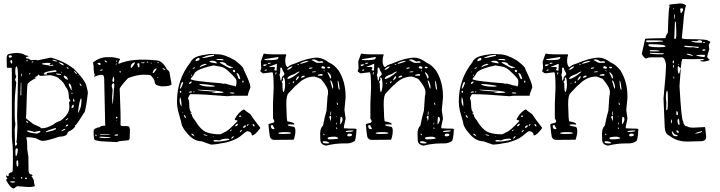

<svg xmlns="http://www.w3.org/2000/svg" viewBox="-20 -805 4171 1113"><path d="M74.2 -498H75.2Q108.4 -498 127.9 -484.4Q144.5 -482.4 144.5 -478.5V-476.6Q129.9 -476.6 129.9 -469.7Q132.8 -464.8 148.4 -463.9Q150.4 -459 162.1 -456.1L187.5 -458L197.3 -455.1L272.5 -470.7H276.4Q349.6 -451.2 408.2 -406.2Q469.7 -344.7 479.5 -311.5Q489.3 -278.3 489.3 -265.6Q475.6 -149.4 465.8 -149.4Q429.7 -90.8 421.9 -83L413.1 -75.2L416 -72.3V-71.3Q398.4 -49.8 379.9 -43.9Q370.1 -38.1 369.1 -26.4Q355.5 -12.7 323.2 -12.7Q252.9 11.7 226.6 11.7Q215.8 11.7 184.6 -4.9Q157.2 -9.8 137.7 -9.8L131.8 -5.9Q137.7 4.9 137.7 45.9V58.6L144.5 103.5L145.5 171.9V181.6Q145.5 206.1 163.1 206.1L169.9 211.9V212.9Q163.1 212.9 163.1 219.7Q177.7 232.4 177.7 255.9L182.6 274.4Q166 279.3 147.5 279.3L79.1 274.4Q60.5 288.1 58.6 288.1Q37.1 282.2 16.6 240.2L15.6 239.3L16.6 234.4Q22.5 232.4 22.5 231.4V230.5Q15.6 220.7 15.6 215.8L16.6 211.9H19.5Q21.5 211.9 21.5 215.8H22.5H28.3L30.3 214.8V203.1Q37.1 193.4 50.8 193.4Q54.7 189.5 54.7 145.5V76.2Q54.7 52.7 48.8 -12.7V-381.8L47.9 -412.1H22.5L19.5 -416L18.6 -469.7Q18.6 -494.1 43 -494.1Q47.9 -496.1 74.2 -498ZM30.3 -479.5Q30.3 -473.6 35.2 -470.7H40Q46.9 -470.7 48.8 -476.6V-479.5Q46.9 -484.4 40 -484.4H38.1Q30.3 -484.4 30.3 -479.5ZM135.7 -458 133.8 -455.1V-452.1L135.7 -449.2H137.7L139.6 -452.1V-455.1L137.7 -458ZM287.1 -458H285.2V-454.1Q296.9 -449.2 304.7 -449.2H310.5V-450.2Q310.5 -455.1 287.1 -458ZM43 -456.1 40 -454.1V-449.2Q40 -441.4 47.9 -436.5H49.8L50.8 -443.4V-446.3Q50.8 -455.1 47.9 -456.1ZM163.1 -444.3 166 -443.4H170.9L173.8 -446.3L171.9 -449.2H170.9Q163.1 -447.3 163.1 -444.3ZM320.3 -444.3V-443.4Q330.1 -431.6 346.7 -426.8H349.6Q349.6 -439.5 320.3 -444.3ZM222.7 -434.6Q222.7 -430.7 262.7 -425.8Q262.7 -423.8 271.5 -423.8H286.1L290 -426.8L287.1 -429.7H284.2L272.5 -427.7L267.6 -429.7V-430.7L271.5 -434.6V-439.5L262.7 -440.4H247.1Q224.6 -439.5 222.7 -434.6ZM68.4 -385.7Q68.4 -371.1 74.2 -363.3V-361.3L67.4 -342.8L74.2 -327.1Q65.4 -248 65.4 -206.1V-135.7Q65.4 -105.5 69.3 -85L65.4 -55.7V-45.9L67.4 38.1L68.4 40H69.3Q79.1 36.1 79.1 28.3V26.4L74.2 17.6Q78.1 17.6 81.1 -65.4L79.1 -132.8Q84 -305.7 84 -361.3V-363.3Q84 -419.9 75.2 -419.9Q68.4 -419.9 68.4 -385.7ZM369.1 -415H366.2V-413.1Q367.2 -409.2 374 -406.2L377.9 -407.2V-409.2Q375 -415 369.1 -415ZM233.4 -376Q233.4 -373 246.1 -373L252.9 -374V-376L250 -381.8L303.7 -388.7L308.6 -391.6L304.7 -397.5H296.9Q233.4 -389.6 233.4 -376ZM409.2 -393.6 408.2 -391.6Q417 -379.9 423.8 -375H425.8Q425.8 -384.8 409.2 -393.6ZM336.9 -388.7H333V-387.7L336.9 -383.8H338.9V-385.7ZM153.3 -381.8 147.5 -376V-374H151.4L156.2 -378.9V-381.8ZM311.5 -378.9H303.7V-377.9Q307.6 -371.1 325.2 -371.1H332L335 -373Q332 -377 311.5 -378.9ZM101.6 -367.2V-361.3Q105.5 -361.3 107.4 -377.9H105.5Q101.6 -377 101.6 -367.2ZM204.1 -373H202.1Q202.1 -367.2 181.6 -356.4V-354.5H187.5L188.5 -355.5L190.4 -354.5V-353.5Q148.4 -333 139.6 -317.4Q136.7 -317.4 131.8 -135.7L129.9 -121.1Q129.9 -118.2 172.9 -85.9L213.9 -67.4Q214.8 -61.5 218.8 -61.5H222.7Q252 -61.5 289.1 -83Q300.8 -94.7 332 -105.5Q381.8 -144.5 381.8 -181.6V-197.3L379.9 -210V-211.9L387.7 -221.7V-224.6Q378.9 -228.5 378.9 -248Q378.9 -282.2 359.4 -303.7Q348.6 -330.1 325.2 -346.7Q317.4 -359.4 274.4 -369.1H265.6L219.7 -365.2H216.8Q209 -365.2 204.1 -373ZM433.6 -369.1H430.7V-366.2L433.6 -364.3H434.6V-366.2ZM353.5 -367.2 349.6 -364.3V-363.3Q349.6 -351.6 370.1 -342.8H373V-344.7Q373 -359.4 353.5 -367.2ZM103.5 -327.1 100.6 -325.2 98.6 -257.8 99.6 -252H101.6L103.5 -254.9ZM443.4 -321.3 440.4 -320.3 448.2 -306.6H452.1V-308.6Q452.1 -315.4 443.4 -321.3ZM383.8 -320.3H378.9V-314.5Q378.9 -306.6 393.6 -282.2H395.5V-286.1Q395.5 -310.5 383.8 -320.3ZM399.4 -267.6H394.5V-261.7L399.4 -260.7L400.4 -262.7ZM431.6 -151.4H433.6Q452.1 -181.6 452.1 -219.7V-233.4H450.2Q441.4 -233.4 431.6 -151.4ZM406.2 -232.4H404.3V-218.8L408.2 -214.8H409.2L412.1 -217.8Q412.1 -226.6 406.2 -232.4ZM394.5 -179.7V-178.7H395.5Q407.2 -179.7 407.2 -188.5V-197.3L404.3 -198.2H403.3Q394.5 -191.4 394.5 -179.7ZM360.4 -108.4 361.3 -107.4H363.3Q375 -114.3 376 -119.1L374 -120.1Q361.3 -114.3 360.4 -108.4ZM135.7 -104.5H131.8Q132.8 -92.8 143.6 -92.8V-95.7ZM361.3 -75.2V-71.3H363.3Q376 -75.2 376 -83H374Q364.3 -83 361.3 -75.2ZM246.1 -40V-39.1H250Q304.7 -50.8 304.7 -58.6V-60.5Q304.7 -62.5 300.8 -62.5Q246.1 -47.9 246.1 -40ZM335.9 -43.9H336.9Q356.4 -51.8 359.4 -55.7V-56.6L356.4 -58.6H355.5Q335.9 -50.8 335.9 -43.9ZM138.7 -48.8 137.7 -47.9V-45.9Q137.7 -36.1 195.3 -30.3L214.8 -40V-41L211.9 -45.9H206.1L179.7 -40Q153.3 -48.8 138.7 -48.8ZM69.3 68.4V84Q69.3 100.6 74.2 100.6Q83 84 83 62.5V57.6Q83 54.7 77.1 54.7Q69.3 57.6 69.3 68.4ZM83 125H79.1L75.2 128.9V141.6Q75.2 150.4 79.1 159.2H84L85.9 153.3V140.6Q85.9 125 83 125ZM103.5 221.7 100.6 224.6V226.6L103.5 230.5H107.4L109.4 227.5V224.6L105.5 221.7ZM62.5 224.6H56.6V226.6Q57.6 230.5 64.5 230.5L65.4 227.5ZM127.9 224.6 125 227.5V229.5L127.9 233.4H132.8L135.7 230.5V227.5L132.8 224.6ZM41 246.1 39.1 249V250Q39.1 252 52.7 253.9Q68.4 252.9 68.4 250V248L59.6 246.1Z M883.8 -455.1Q921.9 -455.1 948.2 -401.4Q953.1 -401.4 961.9 -388.7L974.6 -316.4Q967.8 -304.7 922.9 -304.7H913.1Q877 -310.5 877 -329.1Q877 -342.8 854.5 -367.2Q851.6 -372.1 812.5 -372.1Q775.4 -372.1 722.7 -352.5Q685.5 -313.5 673.8 -292Q680.7 -125 678.7 -83Q678.7 -74.2 690.4 -74.2H713.9Q729.5 -73.2 729.5 -68.4V-67.4L733.4 -54.7L731.4 0L725.6 7.8L679.7 12.7H675.8L656.2 18.6Q543.9 14.6 543.9 9.8Q524.4 9.8 524.4 -7.8Q522.5 -25.4 522.5 -43.9Q522.5 -62.5 560.5 -68.4Q560.5 -76.2 586.9 -76.2L589.8 -77.1V-79.1L584 -346.7Q584 -371.1 571.3 -371.1H565.4Q553.7 -371.1 526.4 -360.4L524.4 -362.3V-364.3Q524.4 -366.2 532.2 -369.1V-371.1Q522.5 -371.1 522.5 -425.8Q520.5 -425.8 519.5 -443.4Q558.6 -473.6 601.6 -473.6H626Q640.6 -473.6 675.8 -463.9V-460.9Q667 -447.3 667 -441.4V-434.6Q746.1 -469.7 883.8 -455.1ZM627.9 -307.6V-302.7Q632.8 -293 632.8 -282.2Q631.8 -278.3 629.9 -242.2L631.8 -203.1H632.8Q635.7 -203.1 640.6 -293.9Q642.6 -293.9 642.6 -313.5Q641.6 -322.3 637.7 -322.3H635.7Q627.9 -317.4 627.9 -307.6ZM569.3 -12.7 556.6 -11.7V-9.8Q556.6 -4.9 585 -4.9H614.3L621.1 -5.9Q621.1 -10.7 569.3 -12.7ZM738.3 -413.1V-411.1Q747.1 -411.1 761.7 -439.5V-444.3H760.7Q735.4 -436.5 738.3 -413.1ZM864.3 -381.8H869.1Q874 -382.8 887.7 -405.3V-406.2Q887.7 -408.2 883.8 -408.2Q867.2 -400.4 867.2 -387.7Q866.2 -387.7 864.3 -381.8ZM639.6 -359.4H635.7L630.9 -338.9Q630.9 -334 636.7 -329.1H637.7Q640.6 -329.1 642.6 -342.8ZM775.4 -434.6 780.3 -415H788.1V-435.5L785.2 -438.5H782.2Q775.4 -437.5 775.4 -434.6ZM562.5 -28.3 560.5 -26.4 561.5 -24.4H615.2V-27.3L582 -28.3ZM544.9 -435.5Q552.7 -427.7 561.5 -427.7L562.5 -429.7V-436.5L558.6 -441.4Q544.9 -439.5 544.9 -435.5ZM643.6 -21.5 646.5 -18.6H661.1L665 -22.5Q665 -24.4 660.2 -26.4Q643.6 -24.4 643.6 -21.5ZM924.8 -409.2H921.9V-407.2Q929.7 -399.4 935.5 -399.4H938.5V-401.4Q930.7 -409.2 924.8 -409.2ZM589.8 -455.1H586.9V-451.2L592.8 -444.3H601.6V-446.3ZM560.5 -397.5V-395.5H563.5Q574.2 -395.5 575.2 -399.4L573.2 -402.3H571.3Q562.5 -402.3 560.5 -397.5ZM810.5 -443.4 798.8 -442.4V-441.4L800.8 -438.5H810.5Q817.4 -438.5 818.4 -442.4L816.4 -443.4ZM656.2 -128.9 652.3 -126V-118.2H656.2L660.2 -121.1V-127L658.2 -128.9ZM539.1 -22.5 535.2 -26.4 533.2 -22.5V-18.6L535.2 -15.6H539.1ZM675.8 -391.6 671.9 -390.6V-387.7L675.8 -384.8H678.7L681.6 -387.7V-390.6ZM830.1 -444.3V-442.4H836.9L840.8 -445.3L837.9 -448.2Q830.1 -446.3 830.1 -444.3ZM894.5 -444.3 892.6 -442.4V-441.4L894.5 -438.5H898.4L900.4 -441.4V-442.4L898.4 -444.3ZM657.2 -454.1 652.3 -452.1V-448.2H657.2L660.2 -452.1ZM654.3 -436.5 650.4 -433.6V-431.6L652.3 -429.7L657.2 -433.6V-436.5ZM891.6 -355.5V-353.5H893.6L897.5 -356.4V-359.4H896.5Q891.6 -356.4 891.6 -355.5ZM858.4 -441.4 854.5 -438.5V-437.5H859.4L861.3 -439.5V-441.4ZM656.2 -107.4H654.3V-103.5H656.2Z M1242.2 -490.2Q1283.2 -490.2 1341.8 -455.1Q1391.6 -418 1391.6 -404.3Q1430.7 -322.3 1430.7 -305.7L1431.6 -297.9Q1417 -263.7 1417 -251L1411.1 -250H1328.1Q1316.4 -250 1299.8 -247.1Q1159.2 -258.8 1102.5 -258.8H1082Q1070.3 -241.2 1070.3 -233.4Q1077.1 -222.7 1077.1 -199.2Q1077.1 -162.1 1088.9 -155.3L1089.8 -150.4V-149.4L1084 -152.3V-149.4L1092.8 -139.6Q1092.8 -127 1110.4 -107.4Q1142.6 -50.8 1180.7 -37.1Q1212.9 -26.4 1253.9 -26.4Q1260.7 -26.4 1282.2 -39.1Q1299.8 -43 1356.4 -102.5V-105.5Q1356.4 -107.4 1342.8 -109.4L1340.8 -114.3Q1363.3 -157.2 1394.5 -170.9Q1403.3 -162.1 1430.7 -143.6Q1452.1 -110.4 1488.3 -65.4V-61.5Q1457 -20.5 1443.4 -20.5H1439.5Q1439.5 -42 1413.1 -44.9Q1408.2 -44.9 1370.1 -12.7Q1347.7 4.9 1293 20.5Q1229.5 33.2 1203.1 33.2L1147.5 13.7Q1100.6 13.7 1061.5 -37.1Q1044.9 -54.7 1034.2 -79.1Q1034.2 -86.9 1012.7 -160.2Q1005.9 -188.5 1005.9 -214.8V-215.8Q1005.9 -345.7 1084 -443.4Q1093.8 -467.8 1128.9 -479.5Q1152.3 -486.3 1185.5 -490.2Q1194.3 -494.1 1242.2 -490.2ZM1152.3 -469.7V-468.8H1154.3Q1169.9 -468.8 1212.9 -479.5Q1221.7 -480.5 1221.7 -484.4L1218.8 -487.3H1217.8Q1189.5 -487.3 1154.3 -471.7ZM1113.3 -453.1V-452.1L1116.2 -450.2H1117.2Q1136.7 -455.1 1136.7 -460V-465.8L1132.8 -469.7H1130.9Q1113.3 -463.9 1113.3 -453.1ZM1263.7 -462.9H1234.4V-460.9Q1234.4 -457 1274.4 -455.1H1275.4V-459Q1275.4 -460.9 1263.7 -462.9ZM1194.3 -448.2V-447.3Q1194.3 -443.4 1234.4 -437.5L1236.3 -438.5V-442.4Q1228.5 -453.1 1210 -453.1H1207Q1194.3 -452.1 1194.3 -448.2ZM1253.9 -442.4V-441.4Q1309.6 -409.2 1313.5 -409.2H1314.5L1324.2 -413.1L1330.1 -411.1L1331.1 -413.1V-414.1Q1327.1 -417 1314.5 -419.9L1294.9 -428.7Q1287.1 -445.3 1263.7 -445.3H1260.7Q1253.9 -444.3 1253.9 -442.4ZM1137.7 -414.1Q1147.5 -421.9 1176.8 -430.7V-432.6L1175.8 -434.6H1166Q1137.7 -426.8 1137.7 -414.1ZM1085.9 -349.6V-346.7Q1085.9 -335.9 1263.7 -322.3L1273.4 -319.3L1286.1 -320.3Q1325.2 -307.6 1338.9 -307.6Q1338.9 -304.7 1344.7 -302.7Q1350.6 -311.5 1350.6 -319.3V-337.9Q1350.6 -350.6 1301.8 -394.5Q1279.3 -417 1251 -419.9L1217.8 -425.8Q1136.7 -409.2 1111.3 -385.7Q1100.6 -365.2 1085.9 -349.6ZM1096.7 -408.2V-406.2H1098.6Q1111.3 -409.2 1111.3 -413.1V-414.1H1106.4Q1101.6 -414.1 1096.7 -408.2ZM1330.1 -394.5Q1332 -386.7 1338.9 -386.7H1340.8L1342.8 -389.6V-395.5L1338.9 -400.4Q1330.1 -400.4 1330.1 -394.5ZM1078.1 -389.6 1076.2 -386.7V-385.7H1078.1L1082 -388.7V-389.6ZM1354.5 -381.8H1350.6Q1361.3 -349.6 1366.2 -346.7H1370.1L1373 -348.6Q1365.2 -379.9 1356.4 -379.9ZM1086.9 -364.3Q1092.8 -365.2 1092.8 -372.1V-373Q1086.9 -371.1 1086.9 -364.3ZM1387.7 -337.9 1384.8 -335.9V-329.1L1387.7 -325.2Q1391.6 -326.2 1391.6 -332V-335.9L1390.6 -337.9ZM1076.2 -324.2V-320.3L1078.1 -318.4H1080.1Q1086.9 -321.3 1091.8 -329.1V-332H1086.9Q1081.1 -332 1076.2 -324.2ZM1036.1 -330.1Q1028.3 -322.3 1022.5 -291H1024.4Q1030.3 -291 1042 -325.2Q1040 -330.1 1036.1 -330.1ZM1135.7 -318.4V-315.4Q1154.3 -302.7 1203.1 -302.7H1211.9L1224.6 -303.7V-307.6Q1184.6 -316.4 1135.7 -318.4ZM1314.5 -293H1311.5V-290H1314.5ZM1126 -285.2V-283.2Q1145.5 -278.3 1229.5 -273.4V-272.5V-271.5L1209 -268.6Q1209 -265.6 1234.4 -265.6Q1275.4 -265.6 1275.4 -269.5Q1275.4 -279.3 1126 -285.2ZM1027.3 -278.3H1022.5V-272.5Q1022.5 -266.6 1025.4 -266.6Q1030.3 -266.6 1031.2 -276.4ZM1106.4 -276.4 1101.6 -275.4V-269.5H1106.4V-273.4V-275.4ZM1075.2 -268.6V-267.6H1076.2L1092.8 -269.5V-271.5L1089.8 -275.4H1086.9Q1078.1 -275.4 1075.2 -268.6ZM1312.5 -266.6Q1312.5 -262.7 1330.1 -262.7L1338.9 -263.7V-265.6Q1338.9 -269.5 1320.3 -269.5Q1312.5 -267.6 1312.5 -266.6ZM1022.5 -241.2V-238.3V-237.3Q1021.5 -234.4 1021.5 -223.6V-219.7Q1021.5 -202.1 1031.2 -188.5H1032.2Q1032.2 -235.4 1022.5 -241.2ZM1040 -156.2H1037.1V-154.3L1040 -152.3H1042V-154.3ZM1046.9 -139.6 1045.9 -138.7V-136.7Q1049.8 -121.1 1057.6 -121.1V-122.1V-124Q1057.6 -131.8 1046.9 -139.6ZM1365.2 -130.9 1367.2 -127.9H1372.1Q1377.9 -127.9 1378.9 -131.8L1375 -135.7H1374Q1367.2 -135.7 1365.2 -130.9ZM1342.8 -74.2 1344.7 -73.2H1345.7Q1356.4 -73.2 1359.4 -85.9V-87.9Q1348.6 -87.9 1342.8 -74.2ZM1411.1 -76.2 1412.1 -75.2H1415Q1420.9 -79.1 1420.9 -85.9H1418Q1411.1 -82 1411.1 -76.2ZM1445.3 -85.9H1444.3V-84Q1447.3 -72.3 1453.1 -72.3H1454.1L1456.1 -74.2V-75.2Q1454.1 -85.9 1445.3 -85.9ZM1388.7 -65.4 1391.6 -63.5Q1406.2 -68.4 1406.2 -76.2V-78.1H1405.3Q1391.6 -78.1 1388.7 -65.4ZM1312.5 -43.9H1314.5Q1322.3 -46.9 1323.2 -53.7L1322.3 -54.7Q1312.5 -48.8 1312.5 -43.9ZM1370.1 -39.1H1374Q1383.8 -47.9 1383.8 -51.8H1382.8Q1370.1 -47.9 1370.1 -39.1ZM1092.8 -30.3H1089.8V-26.4Q1091.8 -21.5 1106.4 -15.6L1110.4 -12.7Q1099.6 -29.3 1092.8 -30.3ZM1161.1 -26.4H1160.2V-25.4Q1160.2 -21.5 1180.7 -16.6L1181.6 -17.6V-19.5Q1168.9 -26.4 1161.1 -26.4ZM1218.8 -15.6H1215.8V-12.7H1218.8ZM1320.3 -1Q1330.1 -1 1335.9 -15.6H1333Q1320.3 -8.8 1320.3 -1ZM1252 8.8 1231.4 6.8H1227.5Q1218.8 6.8 1217.8 10.7V12.7L1221.7 15.6H1239.3Q1269.5 15.6 1310.5 4.9Q1308.6 -1 1298.8 -1H1293.9Q1270.5 -1 1252 8.8Z M1507.8 -492.2 1509.8 -494.1Q1532.2 -490.2 1556.6 -490.2H1636.7L1639.6 -487.3Q1633.8 -469.7 1633.8 -460V-443.4Q1637.7 -416 1649.4 -416Q1655.3 -426.8 1688.5 -436.5Q1767.6 -470.7 1817.4 -470.7Q1850.6 -470.7 1888.7 -441.4Q1917 -430.7 1943.4 -395.5Q1983.4 -332 1983.4 -246.1V-238.3L1976.6 -168L1983.4 -117.2L1973.6 -71.3V-69.3V-61.5L2010.7 -59.6H2027.3Q2043.9 -59.6 2046.9 -56.6Q2043 14.6 2032.2 14.6Q2012.7 26.4 1990.2 26.4H1969.7Q1922.9 26.4 1871.1 39.1Q1836.9 34.2 1836.9 4.9L1835.9 -30.3Q1835.9 -62.5 1852.5 -77.1Q1861.3 -125 1873 -164.1L1878.9 -251Q1881.8 -251 1881.8 -272.5Q1881.8 -298.8 1839.8 -347.7Q1807.6 -361.3 1802.7 -361.3Q1746.1 -361.3 1701.2 -313.5Q1697.3 -313.5 1653.3 -265.6Q1639.6 -254.9 1639.6 -200.2Q1641.6 -101.6 1646.5 -101.6Q1685.5 -94.7 1685.5 -86.9V-83L1664.1 -84L1648.4 -83V-79.1Q1648.4 -75.2 1685.5 -69.3Q1692.4 -62.5 1692.4 -46.9V-44.9Q1692.4 -21.5 1682.6 4.9L1569.3 5.9Q1552.7 5.9 1544.9 -10.7Q1541 -29.3 1536.1 -83Q1536.1 -87.9 1565.4 -93.8L1570.3 -100.6V-101.6Q1570.3 -107.4 1562.5 -118.2V-148.4V-204.1L1566.4 -293.9Q1566.4 -385.7 1558.6 -385.7H1553.7L1507.8 -379.9Q1501 -379.9 1489.3 -391.6V-395.5Q1494.1 -403.3 1494.1 -412.1L1492.2 -448.2ZM1592.8 -474.6 1512.7 -461.9V-460Q1512.7 -457 1527.3 -456.1Q1590.8 -456.1 1590.8 -464.8L1594.7 -470.7V-472.7H1592.8ZM1787.1 -456.1V-455.1Q1793.9 -455.1 1810.5 -443.4L1821.3 -440.4L1852.5 -441.4L1853.5 -443.4V-444.3Q1852.5 -450.2 1842.8 -450.2H1838.9L1829.1 -448.2Q1807.6 -460.9 1797.9 -460.9Q1789.1 -460.9 1787.1 -456.1ZM1720.7 -438.5V-437.5L1722.7 -434.6Q1768.6 -446.3 1768.6 -452.1H1766.6Q1745.1 -452.1 1720.7 -438.5ZM1532.2 -437.5 1535.2 -434.6H1537.1Q1549.8 -435.5 1549.8 -440.4L1544.9 -441.4Q1532.2 -441.4 1532.2 -437.5ZM1541 -418V-416L1559.6 -417H1562.5Q1572.3 -417 1574.2 -412.1V-409.2Q1569.3 -404.3 1569.3 -399.4Q1574.2 -395.5 1581.1 -395.5Q1584 -395.5 1584 -399.4L1585 -431.6L1584 -434.6H1581.1Q1575.2 -430.7 1542 -418.9ZM1703.1 -428.7 1704.1 -427.7V-426.8Q1712.9 -429.7 1712.9 -431.6V-433.6H1710.9Q1703.1 -431.6 1703.1 -428.7ZM1505.9 -427.7V-426.8Q1505.9 -423.8 1510.7 -421.9Q1518.6 -421.9 1528.3 -430.7V-431.6H1512.7Q1505.9 -430.7 1505.9 -427.7ZM1842.8 -412.1Q1842.8 -408.2 1860.4 -406.2Q1864.3 -409.2 1864.3 -414.1Q1864.3 -418.9 1848.6 -421.9Q1842.8 -418 1842.8 -412.1ZM1645.5 -404.3V-400.4Q1659.2 -400.4 1674.8 -418V-418.9L1673.8 -419.9H1672.9Q1661.1 -419.9 1645.5 -404.3ZM1879.9 -418 1877 -414.1Q1878.9 -409.2 1884.8 -409.2H1889.6L1894.5 -413.1V-414.1Q1893.6 -418 1884.8 -418ZM1771.5 -408.2V-406.2H1776.4Q1791 -408.2 1791 -412.1V-414.1H1784.2Q1771.5 -413.1 1771.5 -408.2ZM1611.3 -413.1H1606.4L1604.5 -407.2V-389.6Q1604.5 -377.9 1600.6 -374V-369.1L1604.5 -355.5V-347.7Q1604.5 -339.8 1609.4 -336.9Q1610.4 -336.9 1615.2 -359.4Q1628.9 -370.1 1628.9 -376Q1628.9 -380.9 1618.2 -397.5Q1615.2 -413.1 1611.3 -413.1ZM1513.7 -397.5V-395.5H1523.4L1527.3 -399.4V-400.4L1522.5 -402.3Q1513.7 -399.4 1513.7 -397.5ZM1863.3 -394.5 1857.4 -397.5 1855.5 -395.5V-394.5L1860.4 -391.6H1861.3ZM1788.1 -387.7 1790 -385.7H1791Q1812.5 -385.7 1812.5 -389.6L1804.7 -391.6Q1788.1 -389.6 1788.1 -387.7ZM1646.5 -349.6V-346.7Q1671.9 -349.6 1716.8 -388.7V-389.6H1710.9Q1707 -389.6 1687.5 -376Q1646.5 -363.3 1646.5 -349.6ZM1879.9 -387.7H1878.9V-384.8Q1878.9 -381.8 1891.6 -357.4Q1891.6 -349.6 1895.5 -349.6L1899.4 -353.5V-357.4Q1899.4 -373 1879.9 -387.7ZM1576.2 -376 1578.1 -373H1580.1L1583 -385.7H1580.1Q1577.1 -385.7 1576.2 -376ZM1822.3 -369.1V-366.2H1846.7L1850.6 -369.1V-373L1845.7 -376H1840.8Q1822.3 -373 1822.3 -369.1ZM1725.6 -353.5Q1747.1 -357.4 1747.1 -364.3L1744.1 -366.2H1741.2Q1726.6 -366.2 1725.6 -353.5ZM1694.3 -341.8V-339.8H1697.3Q1712.9 -352.5 1712.9 -361.3H1710.9V-363.3Q1703.1 -363.3 1694.3 -341.8ZM1619.1 -351.6 1621.1 -345.7Q1621.1 -337.9 1612.3 -330.1Q1617.2 -325.2 1617.2 -320.3Q1617.2 -271.5 1624 -271.5H1625Q1632.8 -289.1 1632.8 -317.4Q1631.8 -353.5 1624 -355.5H1622.1Q1619.1 -355.5 1619.1 -351.6ZM1894.5 -338.9V-335.9Q1906.2 -292 1909.2 -290L1911.1 -296.9V-305.7Q1904.3 -338.9 1894.5 -338.9ZM1938.5 -336.9H1937.5Q1939.5 -285.2 1947.3 -285.2H1949.2Q1944.3 -336.9 1938.5 -336.9ZM1682.6 -335 1676.8 -327.1V-325.2L1677.7 -323.2H1682.6L1685.5 -335ZM1655.3 -325.2 1653.3 -323.2 1655.3 -320.3H1659.2V-323.2L1657.2 -325.2ZM1931.6 -210V-209L1934.6 -197.3H1939.5Q1938.5 -210 1931.6 -210ZM1894.5 -139.6 1895.5 -138.7H1896.5Q1899.4 -138.7 1899.4 -148.4V-160.2Q1895.5 -160.2 1894.5 -139.6ZM1888.7 -124Q1894.5 -117.2 1894.5 -105.5H1896.5L1899.4 -117.2V-133.8Q1888.7 -133.8 1888.7 -124ZM1931.6 -132.8H1929.7V-127.9H1931.6ZM1954.1 -127.9 1952.1 -108.4V-84H1953.1Q1965.8 -99.6 1965.8 -113.3V-114.3Q1965.8 -127.9 1954.1 -127.9ZM1928.7 -83V-81.1H1929.7L1933.6 -91.8V-93.8H1931.6Q1928.7 -93.8 1928.7 -83ZM1551.8 -79.1 1549.8 -75.2V-74.2Q1551.8 -56.6 1562.5 -56.6H1568.4L1571.3 -59.6V-61.5Q1562.5 -72.3 1562.5 -79.1ZM1931.6 -65.4H1927.7V-61.5L1931.6 -57.6L1934.6 -59.6V-61.5ZM1984.4 -43V-40Q2028.3 -40 2028.3 -46.9V-48.8H2014.6Q1984.4 -47.9 1984.4 -43ZM1592.8 -33.2Q1592.8 -28.3 1618.2 -28.3Q1667 -28.3 1667 -33.2Q1667 -39.1 1633.8 -39.1Q1596.7 -39.1 1592.8 -33.2ZM1857.4 -30.3H1854.5V-24.4L1857.4 -21.5H1860.4L1861.3 -24.4V-25.4ZM1993.2 -22.5V-19.5Q1995.1 -14.6 2002 -14.6Q2017.6 -14.6 2020.5 -21.5V-24.4Q2018.6 -30.3 2009.8 -30.3H2004.9Q1995.1 -30.3 1993.2 -22.5ZM1878.9 -4.9Q1881.8 2.9 1888.7 2.9Q1941.4 2 1941.4 -3.9Q1934.6 -12.7 1917 -12.7Q1878.9 -11.7 1878.9 -4.9ZM1854.5 13.7 1850.6 17.6V19.5Q1850.6 26.4 1877 26.4H1881.8L1889.6 24.4V23.4Q1879.9 13.7 1858.4 13.7Z M2072.3 -492.2 2074.2 -494.1Q2096.7 -490.2 2121.1 -490.2H2201.2L2204.1 -487.3Q2198.2 -469.7 2198.2 -460V-443.4Q2202.1 -416 2213.9 -416Q2219.7 -426.8 2252.9 -436.5Q2332 -470.7 2381.8 -470.7Q2415 -470.7 2453.1 -441.4Q2481.4 -430.7 2507.8 -395.5Q2547.9 -332 2547.9 -246.1V-238.3L2541 -168L2547.9 -117.2L2538.1 -71.3V-69.3V-61.5L2575.2 -59.6H2591.8Q2608.4 -59.6 2611.3 -56.6Q2607.4 14.6 2596.7 14.6Q2577.1 26.4 2554.7 26.4H2534.2Q2487.3 26.4 2435.5 39.1Q2401.4 34.2 2401.4 4.9L2400.4 -30.3Q2400.4 -62.5 2417 -77.1Q2425.8 -125 2437.5 -164.1L2443.4 -251Q2446.3 -251 2446.3 -272.5Q2446.3 -298.8 2404.3 -347.7Q2372.1 -361.3 2367.2 -361.3Q2310.5 -361.3 2265.6 -313.5Q2261.7 -313.5 2217.8 -265.6Q2204.1 -254.9 2204.1 -200.2Q2206.1 -101.6 2210.9 -101.6Q2250 -94.7 2250 -86.9V-83L2228.5 -84L2212.9 -83V-79.1Q2212.9 -75.2 2250 -69.3Q2256.8 -62.5 2256.8 -46.9V-44.9Q2256.8 -21.5 2247.1 4.9L2133.8 5.9Q2117.2 5.9 2109.4 -10.7Q2105.5 -29.3 2100.6 -83Q2100.6 -87.9 2129.9 -93.8L2134.8 -100.6V-101.6Q2134.8 -107.4 2127 -118.2V-148.4V-204.1L2130.9 -293.9Q2130.9 -385.7 2123 -385.7H2118.2L2072.3 -379.9Q2065.4 -379.9 2053.7 -391.6V-395.5Q2058.6 -403.3 2058.6 -412.1L2056.6 -448.2ZM2157.2 -474.6 2077.1 -461.9V-460Q2077.1 -457 2091.8 -456.1Q2155.3 -456.1 2155.3 -464.8L2159.2 -470.7V-472.7H2157.2ZM2351.6 -456.1V-455.1Q2358.4 -455.1 2375 -443.4L2385.7 -440.4L2417 -441.4L2418 -443.4V-444.3Q2417 -450.2 2407.2 -450.2H2403.3L2393.6 -448.2Q2372.1 -460.9 2362.3 -460.9Q2353.5 -460.9 2351.6 -456.1ZM2285.2 -438.5V-437.5L2287.1 -434.6Q2333 -446.3 2333 -452.1H2331.1Q2309.6 -452.1 2285.2 -438.5ZM2096.7 -437.5 2099.6 -434.6H2101.6Q2114.3 -435.5 2114.3 -440.4L2109.4 -441.4Q2096.7 -441.4 2096.7 -437.5ZM2105.5 -418V-416L2124 -417H2127Q2136.7 -417 2138.7 -412.1V-409.2Q2133.8 -404.3 2133.8 -399.4Q2138.7 -395.5 2145.5 -395.5Q2148.4 -395.5 2148.4 -399.4L2149.4 -431.6L2148.4 -434.6H2145.5Q2139.6 -430.7 2106.4 -418.9ZM2267.6 -428.7 2268.6 -427.7V-426.8Q2277.3 -429.7 2277.3 -431.6V-433.6H2275.4Q2267.6 -431.6 2267.6 -428.7ZM2070.3 -427.7V-426.8Q2070.3 -423.8 2075.2 -421.9Q2083 -421.9 2092.8 -430.7V-431.6H2077.1Q2070.3 -430.7 2070.3 -427.7ZM2407.2 -412.1Q2407.2 -408.2 2424.8 -406.2Q2428.7 -409.2 2428.7 -414.1Q2428.7 -418.9 2413.1 -421.9Q2407.2 -418 2407.2 -412.1ZM2210 -404.3V-400.4Q2223.6 -400.4 2239.3 -418V-418.9L2238.3 -419.9H2237.3Q2225.6 -419.9 2210 -404.3ZM2444.3 -418 2441.4 -414.1Q2443.4 -409.2 2449.2 -409.2H2454.1L2459 -413.1V-414.1Q2458 -418 2449.2 -418ZM2335.9 -408.2V-406.2H2340.8Q2355.5 -408.2 2355.5 -412.1V-414.1H2348.6Q2335.9 -413.1 2335.9 -408.2ZM2175.8 -413.1H2170.9L2168.9 -407.2V-389.6Q2168.9 -377.9 2165 -374V-369.1L2168.9 -355.5V-347.7Q2168.9 -339.8 2173.8 -336.9Q2174.8 -336.9 2179.7 -359.4Q2193.4 -370.1 2193.4 -376Q2193.4 -380.9 2182.6 -397.5Q2179.7 -413.1 2175.8 -413.1ZM2078.1 -397.5V-395.5H2087.9L2091.8 -399.4V-400.4L2086.9 -402.3Q2078.1 -399.4 2078.1 -397.5ZM2427.7 -394.5 2421.9 -397.5 2419.9 -395.5V-394.5L2424.8 -391.6H2425.8ZM2352.5 -387.7 2354.5 -385.7H2355.5Q2377 -385.7 2377 -389.6L2369.1 -391.6Q2352.5 -389.6 2352.5 -387.7ZM2210.9 -349.6V-346.7Q2236.3 -349.6 2281.2 -388.7V-389.6H2275.4Q2271.5 -389.6 2252 -376Q2210.9 -363.3 2210.9 -349.6ZM2444.3 -387.7H2443.4V-384.8Q2443.4 -381.8 2456.1 -357.4Q2456.1 -349.6 2460 -349.6L2463.9 -353.5V-357.4Q2463.9 -373 2444.3 -387.7ZM2140.6 -376 2142.6 -373H2144.5L2147.5 -385.7H2144.5Q2141.6 -385.7 2140.6 -376ZM2386.7 -369.1V-366.2H2411.1L2415 -369.1V-373L2410.2 -376H2405.3Q2386.7 -373 2386.7 -369.1ZM2290 -353.5Q2311.5 -357.4 2311.5 -364.3L2308.6 -366.2H2305.7Q2291 -366.2 2290 -353.5ZM2258.8 -341.8V-339.8H2261.7Q2277.3 -352.5 2277.3 -361.3H2275.4V-363.3Q2267.6 -363.3 2258.8 -341.8ZM2183.6 -351.6 2185.5 -345.7Q2185.5 -337.9 2176.8 -330.1Q2181.6 -325.2 2181.6 -320.3Q2181.6 -271.5 2188.5 -271.5H2189.5Q2197.3 -289.1 2197.3 -317.4Q2196.3 -353.5 2188.5 -355.5H2186.5Q2183.6 -355.5 2183.6 -351.6ZM2459 -338.9V-335.9Q2470.7 -292 2473.6 -290L2475.6 -296.9V-305.7Q2468.8 -338.9 2459 -338.9ZM2502.9 -336.9H2502Q2503.9 -285.2 2511.7 -285.2H2513.7Q2508.8 -336.9 2502.9 -336.9ZM2247.1 -335 2241.2 -327.1V-325.2L2242.2 -323.2H2247.1L2250 -335ZM2219.7 -325.2 2217.8 -323.2 2219.7 -320.3H2223.6V-323.2L2221.7 -325.2ZM2496.1 -210V-209L2499 -197.3H2503.9Q2502.9 -210 2496.1 -210ZM2459 -139.6 2460 -138.7H2460.9Q2463.9 -138.7 2463.9 -148.4V-160.2Q2460 -160.2 2459 -139.6ZM2453.1 -124Q2459 -117.2 2459 -105.5H2460.9L2463.9 -117.2V-133.8Q2453.1 -133.8 2453.1 -124ZM2496.1 -132.8H2494.1V-127.9H2496.1ZM2518.6 -127.9 2516.6 -108.4V-84H2517.6Q2530.3 -99.6 2530.3 -113.3V-114.3Q2530.3 -127.9 2518.6 -127.9ZM2493.2 -83V-81.1H2494.1L2498 -91.8V-93.8H2496.1Q2493.2 -93.8 2493.2 -83ZM2116.2 -79.1 2114.3 -75.2V-74.2Q2116.2 -56.6 2127 -56.6H2132.8L2135.7 -59.6V-61.5Q2127 -72.3 2127 -79.1ZM2496.1 -65.4H2492.2V-61.5L2496.1 -57.6L2499 -59.6V-61.5ZM2548.8 -43V-40Q2592.8 -40 2592.8 -46.9V-48.8H2579.1Q2548.8 -47.9 2548.8 -43ZM2157.2 -33.2Q2157.2 -28.3 2182.6 -28.3Q2231.4 -28.3 2231.4 -33.2Q2231.4 -39.1 2198.2 -39.1Q2161.1 -39.1 2157.2 -33.2ZM2421.9 -30.3H2418.9V-24.4L2421.9 -21.5H2424.8L2425.8 -24.4V-25.4ZM2557.6 -22.5V-19.5Q2559.6 -14.6 2566.4 -14.6Q2582 -14.6 2585 -21.5V-24.4Q2583 -30.3 2574.2 -30.3H2569.3Q2559.6 -30.3 2557.6 -22.5ZM2443.4 -4.9Q2446.3 2.9 2453.1 2.9Q2505.9 2 2505.9 -3.9Q2499 -12.7 2481.4 -12.7Q2443.4 -11.7 2443.4 -4.9ZM2418.9 13.7 2415 17.6V19.5Q2415 26.4 2441.4 26.4H2446.3L2454.1 24.4V23.4Q2444.3 13.7 2422.9 13.7Z M2876 -490.2Q2917 -490.2 2975.6 -455.1Q3025.4 -418 3025.4 -404.3Q3064.5 -322.3 3064.5 -305.7L3065.4 -297.9Q3050.8 -263.7 3050.8 -251L3044.9 -250H2961.9Q2950.2 -250 2933.6 -247.1Q2793 -258.8 2736.3 -258.8H2715.8Q2704.1 -241.2 2704.1 -233.4Q2710.9 -222.7 2710.9 -199.2Q2710.9 -162.1 2722.7 -155.3L2723.6 -150.4V-149.4L2717.8 -152.3V-149.4L2726.6 -139.6Q2726.6 -127 2744.1 -107.4Q2776.4 -50.8 2814.5 -37.1Q2846.7 -26.4 2887.7 -26.4Q2894.5 -26.4 2916 -39.1Q2933.6 -43 2990.2 -102.5V-105.5Q2990.2 -107.4 2976.6 -109.4L2974.6 -114.3Q2997.1 -157.2 3028.3 -170.9Q3037.1 -162.1 3064.5 -143.6Q3085.9 -110.4 3122.1 -65.4V-61.5Q3090.8 -20.5 3077.1 -20.5H3073.2Q3073.2 -42 3046.9 -44.9Q3042 -44.9 3003.9 -12.7Q2981.4 4.9 2926.8 20.5Q2863.3 33.2 2836.9 33.2L2781.2 13.7Q2734.4 13.7 2695.3 -37.1Q2678.7 -54.7 2668 -79.1Q2668 -86.9 2646.5 -160.2Q2639.6 -188.5 2639.6 -214.8V-215.8Q2639.6 -345.7 2717.8 -443.4Q2727.5 -467.8 2762.7 -479.5Q2786.1 -486.3 2819.3 -490.2Q2828.1 -494.1 2876 -490.2ZM2786.1 -469.7V-468.8H2788.1Q2803.7 -468.8 2846.7 -479.5Q2855.5 -480.5 2855.5 -484.4L2852.5 -487.3H2851.6Q2823.2 -487.3 2788.1 -471.7ZM2747.1 -453.1V-452.1L2750 -450.2H2751Q2770.5 -455.1 2770.5 -460V-465.8L2766.6 -469.7H2764.6Q2747.1 -463.9 2747.1 -453.1ZM2897.5 -462.9H2868.2V-460.9Q2868.2 -457 2908.2 -455.1H2909.2V-459Q2909.2 -460.9 2897.5 -462.9ZM2828.1 -448.2V-447.3Q2828.1 -443.4 2868.2 -437.5L2870.1 -438.5V-442.4Q2862.3 -453.1 2843.8 -453.1H2840.8Q2828.1 -452.1 2828.1 -448.2ZM2887.7 -442.4V-441.4Q2943.4 -409.2 2947.3 -409.2H2948.2L2958 -413.1L2963.9 -411.1L2964.8 -413.1V-414.1Q2960.9 -417 2948.2 -419.9L2928.7 -428.7Q2920.9 -445.3 2897.5 -445.3H2894.5Q2887.7 -444.3 2887.7 -442.4ZM2771.5 -414.1Q2781.2 -421.9 2810.5 -430.7V-432.6L2809.6 -434.6H2799.8Q2771.5 -426.8 2771.5 -414.1ZM2719.7 -349.6V-346.7Q2719.7 -335.9 2897.5 -322.3L2907.2 -319.3L2919.9 -320.3Q2959 -307.6 2972.7 -307.6Q2972.7 -304.7 2978.5 -302.7Q2984.4 -311.5 2984.4 -319.3V-337.9Q2984.4 -350.6 2935.5 -394.5Q2913.1 -417 2884.8 -419.9L2851.6 -425.8Q2770.5 -409.2 2745.1 -385.7Q2734.4 -365.2 2719.7 -349.6ZM2730.5 -408.2V-406.2H2732.4Q2745.1 -409.2 2745.1 -413.1V-414.1H2740.2Q2735.4 -414.1 2730.5 -408.2ZM2963.9 -394.5Q2965.8 -386.7 2972.7 -386.7H2974.6L2976.6 -389.6V-395.5L2972.7 -400.4Q2963.9 -400.4 2963.9 -394.5ZM2711.9 -389.6 2710 -386.7V-385.7H2711.9L2715.8 -388.7V-389.6ZM2988.3 -381.8H2984.4Q2995.1 -349.6 3000 -346.7H3003.9L3006.8 -348.6Q2999 -379.9 2990.2 -379.9ZM2720.7 -364.3Q2726.6 -365.2 2726.6 -372.1V-373Q2720.7 -371.1 2720.7 -364.3ZM3021.5 -337.9 3018.6 -335.9V-329.1L3021.5 -325.2Q3025.4 -326.2 3025.4 -332V-335.9L3024.4 -337.9ZM2710 -324.2V-320.3L2711.9 -318.4H2713.9Q2720.7 -321.3 2725.6 -329.1V-332H2720.7Q2714.8 -332 2710 -324.2ZM2669.9 -330.1Q2662.1 -322.3 2656.2 -291H2658.2Q2664.1 -291 2675.8 -325.2Q2673.8 -330.1 2669.9 -330.1ZM2769.5 -318.4V-315.4Q2788.1 -302.7 2836.9 -302.7H2845.7L2858.4 -303.7V-307.6Q2818.4 -316.4 2769.5 -318.4ZM2948.2 -293H2945.3V-290H2948.2ZM2759.8 -285.2V-283.2Q2779.3 -278.3 2863.3 -273.4V-272.5V-271.5L2842.8 -268.6Q2842.8 -265.6 2868.2 -265.6Q2909.2 -265.6 2909.2 -269.5Q2909.2 -279.3 2759.8 -285.2ZM2661.1 -278.3H2656.2V-272.5Q2656.2 -266.6 2659.2 -266.6Q2664.1 -266.6 2665 -276.4ZM2740.2 -276.4 2735.4 -275.4V-269.5H2740.2V-273.4V-275.4ZM2709 -268.6V-267.6H2710L2726.6 -269.5V-271.5L2723.6 -275.4H2720.7Q2711.9 -275.4 2709 -268.6ZM2946.3 -266.6Q2946.3 -262.7 2963.9 -262.7L2972.7 -263.7V-265.6Q2972.7 -269.5 2954.1 -269.5Q2946.3 -267.6 2946.3 -266.6ZM2656.2 -241.2V-238.3V-237.3Q2655.3 -234.4 2655.3 -223.6V-219.7Q2655.3 -202.1 2665 -188.5H2666Q2666 -235.4 2656.2 -241.2ZM2673.8 -156.2H2670.9V-154.3L2673.8 -152.3H2675.8V-154.3ZM2680.7 -139.6 2679.7 -138.7V-136.7Q2683.6 -121.1 2691.4 -121.1V-122.1V-124Q2691.4 -131.8 2680.7 -139.6ZM2999 -130.9 3001 -127.9H3005.9Q3011.7 -127.9 3012.7 -131.8L3008.8 -135.7H3007.8Q3001 -135.7 2999 -130.9ZM2976.6 -74.2 2978.5 -73.2H2979.5Q2990.2 -73.2 2993.2 -85.9V-87.9Q2982.4 -87.9 2976.6 -74.2ZM3044.9 -76.2 3045.9 -75.2H3048.8Q3054.7 -79.1 3054.7 -85.9H3051.8Q3044.9 -82 3044.9 -76.2ZM3079.1 -85.9H3078.1V-84Q3081.1 -72.3 3086.9 -72.3H3087.9L3089.8 -74.2V-75.2Q3087.9 -85.9 3079.1 -85.9ZM3022.5 -65.4 3025.4 -63.5Q3040 -68.4 3040 -76.2V-78.1H3039.1Q3025.4 -78.1 3022.5 -65.4ZM2946.3 -43.9H2948.2Q2956.1 -46.9 2957 -53.7L2956.1 -54.7Q2946.3 -48.8 2946.3 -43.9ZM3003.9 -39.1H3007.8Q3017.6 -47.9 3017.6 -51.8H3016.6Q3003.9 -47.9 3003.9 -39.1ZM2726.6 -30.3H2723.6V-26.4Q2725.6 -21.5 2740.2 -15.6L2744.1 -12.7Q2733.4 -29.3 2726.6 -30.3ZM2794.9 -26.4H2793.9V-25.4Q2793.9 -21.5 2814.5 -16.6L2815.4 -17.6V-19.5Q2802.7 -26.4 2794.9 -26.4ZM2852.5 -15.6H2849.6V-12.7H2852.5ZM2954.1 -1Q2963.9 -1 2969.7 -15.6H2966.8Q2954.1 -8.8 2954.1 -1ZM2885.7 8.8 2865.2 6.8H2861.3Q2852.5 6.8 2851.6 10.7V12.7L2855.5 15.6H2873Q2903.3 15.6 2944.3 4.9Q2942.4 -1 2932.6 -1H2927.7Q2904.3 -1 2885.7 8.8Z M3141.6 -492.2 3143.6 -494.1Q3166 -490.2 3190.4 -490.2H3270.5L3273.4 -487.3Q3267.6 -469.7 3267.6 -460V-443.4Q3271.5 -416 3283.2 -416Q3289.1 -426.8 3322.3 -436.5Q3401.4 -470.7 3451.2 -470.7Q3484.4 -470.7 3522.5 -441.4Q3550.8 -430.7 3577.1 -395.5Q3617.2 -332 3617.2 -246.1V-238.3L3610.4 -168L3617.2 -117.2L3607.4 -71.3V-69.3V-61.5L3644.5 -59.6H3661.1Q3677.7 -59.6 3680.7 -56.6Q3676.8 14.6 3666 14.6Q3646.5 26.4 3624 26.4H3603.5Q3556.6 26.4 3504.9 39.1Q3470.7 34.2 3470.7 4.9L3469.7 -30.3Q3469.7 -62.5 3486.3 -77.1Q3495.1 -125 3506.8 -164.1L3512.7 -251Q3515.6 -251 3515.6 -272.5Q3515.6 -298.8 3473.6 -347.7Q3441.4 -361.3 3436.5 -361.3Q3379.9 -361.3 3335 -313.5Q3331.1 -313.5 3287.1 -265.6Q3273.4 -254.9 3273.4 -200.2Q3275.4 -101.6 3280.3 -101.6Q3319.3 -94.7 3319.3 -86.9V-83L3297.9 -84L3282.2 -83V-79.1Q3282.2 -75.2 3319.3 -69.3Q3326.2 -62.5 3326.2 -46.9V-44.9Q3326.2 -21.5 3316.4 4.9L3203.1 5.9Q3186.5 5.9 3178.7 -10.7Q3174.8 -29.3 3169.9 -83Q3169.9 -87.9 3199.2 -93.8L3204.1 -100.6V-101.6Q3204.1 -107.4 3196.3 -118.2V-148.4V-204.1L3200.2 -293.9Q3200.2 -385.7 3192.4 -385.7H3187.5L3141.6 -379.9Q3134.8 -379.9 3123 -391.6V-395.5Q3127.9 -403.3 3127.9 -412.1L3126 -448.2ZM3226.6 -474.6 3146.5 -461.9V-460Q3146.5 -457 3161.1 -456.1Q3224.6 -456.1 3224.6 -464.8L3228.5 -470.7V-472.7H3226.6ZM3420.9 -456.1V-455.1Q3427.7 -455.1 3444.3 -443.4L3455.1 -440.4L3486.3 -441.4L3487.3 -443.4V-444.3Q3486.3 -450.2 3476.6 -450.2H3472.7L3462.9 -448.2Q3441.4 -460.9 3431.6 -460.9Q3422.9 -460.9 3420.9 -456.1ZM3354.5 -438.5V-437.5L3356.4 -434.6Q3402.3 -446.3 3402.3 -452.1H3400.4Q3378.9 -452.1 3354.5 -438.5ZM3166 -437.5 3168.9 -434.6H3170.9Q3183.6 -435.5 3183.6 -440.4L3178.7 -441.4Q3166 -441.4 3166 -437.5ZM3174.8 -418V-416L3193.4 -417H3196.3Q3206.1 -417 3208 -412.1V-409.2Q3203.1 -404.3 3203.1 -399.4Q3208 -395.5 3214.8 -395.5Q3217.8 -395.5 3217.8 -399.4L3218.8 -431.6L3217.8 -434.6H3214.8Q3209 -430.7 3175.8 -418.9ZM3336.9 -428.7 3337.9 -427.7V-426.8Q3346.7 -429.7 3346.7 -431.6V-433.6H3344.7Q3336.9 -431.6 3336.9 -428.7ZM3139.6 -427.7V-426.8Q3139.6 -423.8 3144.5 -421.9Q3152.3 -421.9 3162.1 -430.7V-431.6H3146.5Q3139.6 -430.7 3139.6 -427.7ZM3476.6 -412.1Q3476.6 -408.2 3494.1 -406.2Q3498 -409.2 3498 -414.1Q3498 -418.9 3482.4 -421.9Q3476.6 -418 3476.6 -412.1ZM3279.3 -404.3V-400.4Q3293 -400.4 3308.6 -418V-418.9L3307.6 -419.9H3306.6Q3294.9 -419.9 3279.3 -404.3ZM3513.7 -418 3510.7 -414.1Q3512.7 -409.2 3518.6 -409.2H3523.4L3528.3 -413.1V-414.1Q3527.3 -418 3518.6 -418ZM3405.3 -408.2V-406.2H3410.2Q3424.8 -408.2 3424.8 -412.1V-414.1H3418Q3405.3 -413.1 3405.3 -408.2ZM3245.1 -413.1H3240.2L3238.3 -407.2V-389.6Q3238.3 -377.9 3234.4 -374V-369.1L3238.3 -355.5V-347.7Q3238.3 -339.8 3243.2 -336.9Q3244.1 -336.9 3249 -359.4Q3262.7 -370.1 3262.7 -376Q3262.7 -380.9 3252 -397.5Q3249 -413.1 3245.1 -413.1ZM3147.5 -397.5V-395.5H3157.2L3161.1 -399.4V-400.4L3156.2 -402.3Q3147.5 -399.4 3147.5 -397.5ZM3497.1 -394.5 3491.2 -397.5 3489.3 -395.5V-394.5L3494.1 -391.6H3495.1ZM3421.9 -387.7 3423.8 -385.7H3424.8Q3446.3 -385.7 3446.3 -389.6L3438.5 -391.6Q3421.9 -389.6 3421.9 -387.7ZM3280.3 -349.6V-346.7Q3305.7 -349.6 3350.6 -388.7V-389.6H3344.7Q3340.8 -389.6 3321.3 -376Q3280.3 -363.3 3280.3 -349.6ZM3513.7 -387.7H3512.7V-384.8Q3512.7 -381.8 3525.4 -357.4Q3525.4 -349.6 3529.3 -349.6L3533.2 -353.5V-357.4Q3533.2 -373 3513.7 -387.7ZM3210 -376 3211.9 -373H3213.9L3216.8 -385.7H3213.9Q3210.9 -385.7 3210 -376ZM3456.1 -369.1V-366.2H3480.5L3484.4 -369.1V-373L3479.5 -376H3474.6Q3456.1 -373 3456.1 -369.1ZM3359.4 -353.5Q3380.9 -357.4 3380.9 -364.3L3377.9 -366.2H3375Q3360.4 -366.2 3359.4 -353.5ZM3328.1 -341.8V-339.8H3331.1Q3346.7 -352.5 3346.7 -361.3H3344.7V-363.3Q3336.9 -363.3 3328.1 -341.8ZM3252.9 -351.6 3254.9 -345.7Q3254.9 -337.9 3246.1 -330.1Q3251 -325.2 3251 -320.3Q3251 -271.5 3257.8 -271.5H3258.8Q3266.6 -289.1 3266.6 -317.4Q3265.6 -353.5 3257.8 -355.5H3255.9Q3252.9 -355.5 3252.9 -351.6ZM3528.3 -338.9V-335.9Q3540 -292 3543 -290L3544.9 -296.9V-305.7Q3538.1 -338.9 3528.3 -338.9ZM3572.3 -336.9H3571.3Q3573.2 -285.2 3581.1 -285.2H3583Q3578.1 -336.9 3572.3 -336.9ZM3316.4 -335 3310.5 -327.1V-325.2L3311.5 -323.2H3316.4L3319.3 -335ZM3289.1 -325.2 3287.1 -323.2 3289.1 -320.3H3293V-323.2L3291 -325.2ZM3565.4 -210V-209L3568.4 -197.3H3573.2Q3572.3 -210 3565.4 -210ZM3528.3 -139.6 3529.3 -138.7H3530.3Q3533.2 -138.7 3533.2 -148.4V-160.2Q3529.3 -160.2 3528.3 -139.6ZM3522.5 -124Q3528.3 -117.2 3528.3 -105.5H3530.3L3533.2 -117.2V-133.8Q3522.5 -133.8 3522.5 -124ZM3565.4 -132.8H3563.5V-127.9H3565.4ZM3587.9 -127.9 3585.9 -108.4V-84H3586.9Q3599.6 -99.6 3599.6 -113.3V-114.3Q3599.6 -127.9 3587.9 -127.9ZM3562.5 -83V-81.1H3563.5L3567.4 -91.8V-93.8H3565.4Q3562.5 -93.8 3562.5 -83ZM3185.5 -79.1 3183.6 -75.2V-74.2Q3185.5 -56.6 3196.3 -56.6H3202.1L3205.1 -59.6V-61.5Q3196.3 -72.3 3196.3 -79.1ZM3565.4 -65.4H3561.5V-61.5L3565.4 -57.6L3568.4 -59.6V-61.5ZM3618.2 -43V-40Q3662.1 -40 3662.1 -46.9V-48.8H3648.4Q3618.2 -47.9 3618.2 -43ZM3226.6 -33.2Q3226.6 -28.3 3252 -28.3Q3300.8 -28.3 3300.8 -33.2Q3300.8 -39.1 3267.6 -39.1Q3230.5 -39.1 3226.6 -33.2ZM3491.2 -30.3H3488.3V-24.4L3491.2 -21.5H3494.1L3495.1 -24.4V-25.4ZM3627 -22.5V-19.5Q3628.9 -14.6 3635.7 -14.6Q3651.4 -14.6 3654.3 -21.5V-24.4Q3652.3 -30.3 3643.6 -30.3H3638.7Q3628.9 -30.3 3627 -22.5ZM3512.7 -4.9Q3515.6 2.9 3522.5 2.9Q3575.2 2 3575.2 -3.9Q3568.4 -12.7 3550.8 -12.7Q3512.7 -11.7 3512.7 -4.9ZM3488.3 13.7 3484.4 17.6V19.5Q3484.4 26.4 3510.7 26.4H3515.6L3523.4 24.4V23.4Q3513.7 13.7 3492.2 13.7Z M3921.9 -785.2Q3943.4 -785.2 3957 -773.4Q3945.3 -742.2 3941.4 -674.8L3932.6 -585Q3932.6 -578.1 3971.7 -578.1Q4086.9 -578.1 4086.9 -567.4Q4091.8 -567.4 4098.6 -561.5Q4088.9 -548.8 4088.9 -543V-540L4091.8 -520.5L4079.1 -477.5Q4079.1 -470.7 4093.8 -458V-456.1Q4070.3 -448.2 4055.7 -448.2Q4040 -449.2 4040 -453.1V-455.1L4048.8 -456.1H4055.7L4059.6 -460V-461.9L4055.7 -462.9L3990.2 -461.9L3936.5 -462.9Q3931.6 -462.9 3925.8 -408.2H3924.8L3911.1 -423.8L3908.2 -413.1V-407.2Q3909.2 -379.9 3915 -377.9Q3918.9 -377.9 3921.9 -395.5V-402.3H3924.8L3925.8 -399.4L3918.9 -305.7Q3930.7 -103.5 3939.5 -103.5Q3944.3 -72.3 3963.9 -72.3Q3974.6 -65.4 3990.2 -65.4H4007.8L4066.4 -68.4Q4068.4 -68.4 4073.2 -16.6Q4075.2 -1 4066.9 6.3Q4058.6 13.7 4039.1 13.7L3963.9 15.6Q3902.3 15.6 3860.4 -18.6Q3833 -28.3 3833 -77.1Q3831.1 -103.5 3826.2 -233.4L3837.9 -366.2L3840.8 -423.8V-431.6Q3834 -472.7 3817.4 -472.7H3788.1H3753.9Q3739.3 -472.7 3724.6 -465.8Q3714.8 -466.8 3700.2 -492.2L3719.7 -579.1Q3719.7 -583 3837.9 -584Q3837.9 -596.7 3851.6 -616.2Q3855.5 -768.6 3862.3 -768.6V-771.5Q3862.3 -773.4 3857.4 -773.4V-776.4Q3857.4 -779.3 3921.9 -785.2ZM3884.8 -758.8H3883.8V-752.9H3886.7V-756.8ZM3926.8 -756.8 3922.9 -752.9V-751L3925.8 -728.5H3927.7Q3939.5 -740.2 3939.5 -749V-752.9L3936.5 -756.8ZM3891.6 -720.7 3888.7 -723.6Q3886.7 -713.9 3886.7 -698.2V-694.3H3888.7L3891.6 -710.9ZM3894.5 -679.7H3892.6L3888.7 -583V-582L3891.6 -579.1H3893.6Q3900.4 -579.1 3900.4 -603.5V-626L3898.4 -673.8Q3896.5 -679.7 3894.5 -679.7ZM3725.6 -567.4Q3725.6 -560.5 3734.4 -560.5H3749Q3789.1 -560.5 3823.2 -564.5V-566.4Q3823.2 -571.3 3775.4 -571.3H3734.4Q3725.6 -571.3 3725.6 -567.4ZM4030.3 -571.3 4017.6 -566.4H4005.9H3989.3V-563.5Q4010.7 -557.6 4026.4 -557.6H4048.8Q4050.8 -557.6 4050.8 -560.5Q4048.8 -571.3 4040 -571.3ZM4057.6 -561.5 4054.7 -559.6V-557.6L4057.6 -556.6Q4067.4 -556.6 4068.4 -560.5V-561.5ZM3741.2 -548.8 3739.3 -546.9V-541Q3739.3 -531.2 3804.7 -531.2Q3837.9 -531.2 3837.9 -536.1Q3837.9 -547.9 3752 -548.8ZM3949.2 -540 3946.3 -537.1V-536.1Q3946.3 -531.2 3981.4 -530.3L3998 -531.2L4020.5 -527.3H4024.4Q4031.2 -527.3 4031.2 -533.2H4030.3L3956.1 -540ZM4054.7 -518.6 4050.8 -514.6V-513.7L4054.7 -510.7H4059.6Q4068.4 -510.7 4070.3 -516.6L4067.4 -518.6ZM3750 -514.6 3746.1 -511.7Q3746.1 -507.8 3751 -507.8L3775.4 -506.8L3801.8 -507.8L3802.7 -508.8V-510.7Q3791 -514.6 3758.8 -514.6ZM3826.2 -496.1 3746.1 -499V-497.1Q3746.1 -490.2 3820.3 -490.2L3828.1 -492.2V-493.2ZM3965.8 -493.2H3960.9V-490.2Q3961.9 -488.3 3995.1 -480.5H3997.1V-482.4Q3981.4 -493.2 3965.8 -493.2ZM4015.6 -483.4Q4042 -474.6 4062.5 -474.6L4066.4 -478.5V-484.4L4063.5 -487.3H4042Q4015.6 -487.3 4015.6 -483.4ZM3879.9 -448.2V-440.4L3882.8 -437.5Q3886.7 -438.5 3886.7 -444.3V-448.2L3884.8 -455.1H3883.8Q3879.9 -454.1 3879.9 -448.2ZM3916 -430.7 3911.1 -434.6V-431.6L3915 -427.7H3916ZM3884.8 -428.7H3882.8L3881.8 -423.8V-418.9L3882.8 -413.1H3886.7V-421.9V-426.8ZM3886.7 -361.3H3883.8V-353.5L3886.7 -349.6H3888.7V-353.5ZM3839.8 -237.3 3842.8 -210 3841.8 -175.8 3842.8 -166H3845.7Q3851.6 -166 3851.6 -211.9V-234.4Q3851.6 -279.3 3847.7 -279.3Q3840.8 -279.3 3839.8 -237.3ZM3903.3 -160.2H3901.4L3900.4 -153.3V-145.5Q3900.4 -138.7 3904.3 -137.7H3906.2Q3910.2 -138.7 3910.2 -144.5Q3909.2 -160.2 3903.3 -160.2ZM3911.1 -118.2 3907.2 -107.4Q3907.2 -85 3917 -79.1L3918.9 -83V-91.8Q3918 -116.2 3911.1 -118.2ZM3873 -111.3H3870.1V-96.7L3872.1 -90.8H3873L3875 -92.8V-109.4ZM3901.4 -49.8V-48.8V-43Q3902.3 -39.1 3908.2 -35.2H3915V-37.1Q3915 -47.9 3901.4 -49.8ZM4009.8 -30.3H4013.7Q4049.8 -36.1 4049.8 -43L4047.9 -44.9Q4009.8 -35.2 4009.8 -30.3ZM3877 -43.9H3875V-40Q3877.9 -15.6 3896.5 -15.6H3906.2L3908.2 -18.6V-19.5Q3908.2 -21.5 3890.6 -26.4Z"/></svg>

Font: Love Ya Like A Sister
Style: Regular
Weight: 400
Designer: Kimberly Geswein
Foundry: Kimberly Geswein
Version: Version 1.002 2007